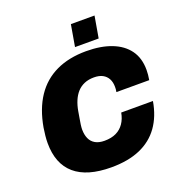

<svg xmlns="http://www.w3.org/2000/svg" viewBox="-156 -1017 1089 1160"><g transform="rotate(-20 389.0 -436.5)"><path d="M363 12Q208 12 129 -56Q50 -124 50 -257Q50 -280 52.5 -304Q55 -328 59 -354Q79 -468 130.5 -545Q182 -622 264.5 -661Q347 -700 458 -700Q552 -700 620.5 -673.5Q689 -647 726 -596Q763 -545 763 -469Q763 -454 761.5 -438Q760 -422 757 -405H546Q548 -414 548.5 -422.5Q549 -431 549 -438Q549 -468 537.5 -489.5Q526 -511 504 -523Q482 -535 448 -535Q413 -535 386 -523.5Q359 -512 340 -491Q321 -470 308.5 -440.5Q296 -411 290 -376Q285 -345 281.5 -325.5Q278 -306 276.5 -294.5Q275 -283 274.5 -276Q274 -269 274 -263Q274 -230 285 -205Q296 -180 319.5 -166.5Q343 -153 379 -153Q423 -153 454 -168Q485 -183 504.5 -211.5Q524 -240 531 -279H735Q719 -185 672.5 -120Q626 -55 549 -21.5Q472 12 363 12ZM404 -746 428 -885H580L556 -746Z"/></g></svg>

Font: Archivo SemiBold Black
Style: Italic
Weight: 900
Italic angle: -10°
Version: Version 2.001